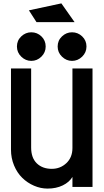

<svg xmlns="http://www.w3.org/2000/svg" viewBox="-20 -1105 617 1135"><path d="M261.2 9.8Q220.2 9.8 181.2 -7.1Q142.1 -23.9 111.8 -53.5Q81.5 -83 63.2 -126.7Q44.9 -170.4 44.9 -220.2V-700.2H164.1V-232.9Q164.1 -171.9 197.5 -139.4Q231 -106.9 286.1 -106.9Q336.4 -106.9 372.3 -140.6Q408.2 -174.3 408.2 -230V-700.2H526.9V0H408.2V-59.1Q389.6 -27.8 350.8 -9Q312 9.8 261.2 9.8ZM80.1 -830.1Q80.1 -865.7 105.7 -889.9Q131.3 -914.1 165 -914.1Q199.7 -914.1 224.9 -889.9Q250 -865.7 250 -830.1Q250 -794.9 224.6 -770Q199.2 -745.1 165 -745.1Q131.3 -745.1 105.7 -770Q80.1 -794.9 80.1 -830.1ZM150.9 -1043.9 342.8 -1085 420.9 -974.1H195.8ZM320.8 -830.1Q320.8 -865.7 346.4 -889.9Q372.1 -914.1 405.8 -914.1Q440.4 -914.1 465.8 -889.9Q491.2 -865.7 491.2 -830.1Q491.2 -794.9 465.6 -770Q439.9 -745.1 405.8 -745.1Q372.1 -745.1 346.4 -770Q320.8 -794.9 320.8 -830.1Z"/></svg>

Font: Cakra Normal
Style: Regular
Weight: 400
Designer: Lucia Kollert, Vojtech Kollert
Foundry: OoM Type
Version: Version 1.000;Glyphs 3.1.1 (3148)